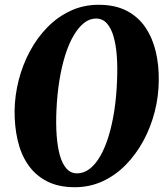

<svg xmlns="http://www.w3.org/2000/svg" viewBox="-20 -773 699 803"><path d="M292.5 10Q223 10 174.5 -15.8Q126 -41.5 96.2 -85.8Q66.5 -130 53.5 -187.8Q40.5 -245.5 41 -310Q42 -375 58.5 -439Q75 -503 105.5 -559.5Q136 -616 178.8 -659.5Q221.5 -703 275.5 -728Q329.5 -753 392.5 -753Q462 -753 510.5 -727.5Q559 -702 588.8 -657.5Q618.5 -613 631.8 -556Q645 -499 644 -436Q643.5 -370 627 -305.5Q610.5 -241 579.8 -184.2Q549 -127.5 506.2 -83.8Q463.5 -40 409.5 -15Q355.5 10 292.5 10ZM302.5 -48Q330 -48 354.2 -66.2Q378.5 -84.5 398.5 -118.8Q418.5 -153 433.5 -201Q448.5 -249 457.8 -308.5Q467 -368 469.5 -436.5Q472 -492 468.5 -539Q465 -586 454.8 -621Q444.5 -656 426.5 -675.8Q408.5 -695.5 381.5 -695.5Q355 -695.5 331.5 -677Q308 -658.5 288 -624.5Q268 -590.5 253 -543Q238 -495.5 228.5 -437Q219 -378.5 216 -311Q213.5 -254 217 -206.2Q220.5 -158.5 230.5 -123Q240.5 -87.5 258.2 -67.8Q276 -48 302.5 -48Z"/></svg>

Font: Merriweather 28pt Black
Style: Italic
Weight: 900
Italic angle: -7.8°
Version: Version 2.101